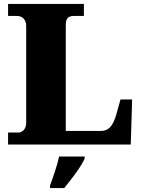

<svg xmlns="http://www.w3.org/2000/svg" viewBox="-20 -734 717 975"><path d="M21 0H644L651 -229H592L571 -154C553 -89 528 -69 492 -69H314V-604C314 -636 321 -653 357 -653H406V-714H21V-653H66C92 -653 113 -636 113 -602V-109C113 -78 92 -61 74 -61H21ZM234 208V221H306C342 177 392 113 410 71V61H280C272 102 248 171 234 208Z"/></svg>

Font: Noto Serif Gurmukhi Black
Style: Regular
Weight: 900
Designer: Vaibhav Singh and the Monotype Design Team
Foundry: Monotype Imaging Inc.
Version: Version 2.004